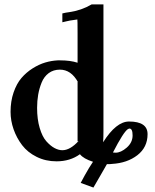

<svg xmlns="http://www.w3.org/2000/svg" viewBox="-20 -718 701 869"><path d="M251 -402.8Q221.7 -402.8 200.4 -387Q179.2 -371.1 168.5 -344.5Q157.7 -317.9 152.8 -289.6Q147.9 -261.2 147.9 -230Q147.9 -178.2 159.7 -138.7Q171.4 -99.1 189.9 -78.4Q208.5 -57.6 226.8 -47.9Q245.1 -38.1 262.2 -38.1Q297.4 -38.1 335.9 -80.1L331.1 -78.1V-348.1L333 -346.2Q301.8 -402.8 251 -402.8ZM502.9 -26.9Q527.3 -26.9 553.7 -50Q580.1 -73.2 580.1 -105Q580.1 -136.2 565.9 -136.2Q564.9 -136.2 564 -135.7Q563 -135.3 561.5 -134.8Q560.1 -134.3 559.1 -133.8Q539.1 -121.1 491.2 -27.8Q495.1 -26.9 502.9 -26.9ZM647.9 -110.8Q647.9 -51.3 601.8 -15.6Q555.7 20 486.8 23.9Q481.9 24.9 470.2 24.9H467.8Q463.9 24.9 463.9 24.9Q459 33.7 436.3 73Q413.6 112.3 402.8 130.9L345.2 109.9Q349.1 103.5 362.8 77.1Q383.3 40 400.9 14.2Q357.9 0.5 341.8 -20Q297.4 12.2 235.8 12.2Q186.5 12.2 145.8 -8.1Q105 -28.3 80.1 -61Q55.2 -93.8 41.5 -132.8Q27.8 -171.9 27.8 -211.9Q27.8 -259.8 41.5 -299.6Q55.2 -339.4 77.1 -365Q99.1 -390.6 127.9 -408.7Q156.7 -426.8 184.8 -435.1Q212.9 -443.4 241.2 -444.8H252.9Q298.3 -444.8 331.1 -434.1V-566.9Q331.1 -629.9 330.1 -629.9Q326.2 -629.9 323.2 -628.9Q319.3 -628.9 296.9 -625Q291.5 -624 278.8 -621.1Q266.1 -618.2 262.2 -617.2V-657.2Q277.3 -661.1 293.9 -663.1Q348.6 -670.9 395 -698.2H448.2V-123Q448.2 -96.7 446.8 -74.2Q505.9 -168 564 -168Q647.9 -168 647.9 -110.8Z"/></svg>

Font: Common Serif
Style: Bold
Weight: 700
Designer: Philipp H. Poll, Khaled Hosny
Foundry: Stefan Peev, Context Ltd.
Version: Version 1.026